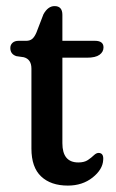

<svg xmlns="http://www.w3.org/2000/svg" viewBox="-20 -584 372 614"><path d="M56 -401 32 -404.5Q13 -411 13 -430.5Q13 -440.5 20 -447Q27 -453.5 39.5 -453.5H64Q75 -453.5 82.5 -459.2Q90 -465 96.5 -480L119 -538.5Q133.5 -564.5 154.5 -564.5Q179.5 -564.5 179.5 -536.5V-453.5H283.5Q311 -453.5 311 -432.5Q311 -418 298.2 -408.8Q285.5 -399.5 258 -399.5H179.5V-126Q179.5 -64.5 230.5 -64.5Q249.5 -64.5 261 -72.2Q272.5 -80 280.2 -87.5Q288 -95 295.5 -95Q312 -94.5 310 -72.5Q308.5 -42 276 -16.2Q243.5 9.5 197 9.5Q142.5 9.5 111.5 -19.8Q80.5 -49 80.5 -109V-364.5Q80.5 -394.5 56 -401Z"/></svg>

Font: Fraunces 72pt SuperSoft
Style: Regular
Weight: 400
Version: Version 1.000;[b76b70a41]